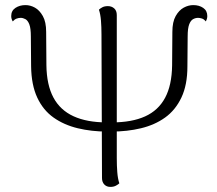

<svg xmlns="http://www.w3.org/2000/svg" viewBox="-20 -723 851 753"><path d="M418 -207 419 -243Q497 -243 549 -266.5Q601 -290 627.5 -339.5Q654 -389 655 -467L656 -598Q656 -637 669 -660Q682 -683 700.5 -693Q719 -703 738 -703Q761 -703 777 -692Q793 -681 793 -660Q793 -649 787 -639Q780 -648 771.5 -650.5Q763 -653 757 -653Q747 -653 737.5 -648Q728 -643 722 -627.5Q716 -612 716 -580L715 -463Q715 -390 691.5 -340.5Q668 -291 627.5 -262Q587 -233 533 -220Q479 -207 418 -207ZM400 -207Q339 -207 285 -220Q231 -233 190 -262Q149 -291 126 -340.5Q103 -390 102 -463L101 -580Q101 -612 95 -627.5Q89 -643 79.5 -648Q70 -653 61 -653Q53 -653 45 -650Q37 -647 30 -639Q24 -649 24 -660Q24 -681 40.5 -692Q57 -703 80 -703Q99 -703 117 -693Q135 -683 148 -660Q161 -637 161 -598L162 -467Q163 -390 189.5 -340.5Q216 -291 268.5 -267Q321 -243 398 -243ZM413 10Q398 10 389 0.5Q380 -9 380 -25L378 -587Q378 -617 376 -642Q374 -667 368 -685Q373 -690 381.5 -694.5Q390 -699 403 -699Q418 -699 428 -690Q438 -681 438 -664V-103Q438 -73 440 -47.5Q442 -22 448 -4Q444 0 435 5Q426 10 413 10Z"/></svg>

Font: Arima Thin Light
Style: Regular
Weight: 300
Version: Version 1.100